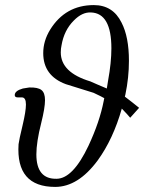

<svg xmlns="http://www.w3.org/2000/svg" viewBox="-20 -725 571 755"><path d="M527 -301 492 -262Q484 -272 459 -298Q425 -178 364 -94Q287 10 197 10Q42 10 53 -158Q55 -175 69 -233Q82 -288 82 -314Q82 -342 66 -342H50Q38 -342 38 -351Q38 -368 70 -377Q79 -379 95 -381Q129 -382 143 -371Q157 -360 157 -331Q157 -301 142 -241Q123 -166 123 -118Q123 -69 143 -45Q163 -21 203 -22Q267 -23 328 -152Q372 -246 388 -329L390 -339Q380 -345 348 -360Q346 -361 239 -394Q150 -427 150 -516Q150 -564 177 -608Q237 -705 349 -705Q424 -705 458 -636Q487 -580 487 -486Q487 -420 473 -353L471 -345Q500 -323 527 -301ZM400 -377 405 -408Q418 -479 418 -535Q418 -673 338 -676Q303 -678 270 -644Q232 -606 222 -547Q219 -534 219 -519Q219 -440 335 -405Q342 -402 363.5 -392.5Q385 -383 400 -377Z"/></svg>

Font: GFS Didot
Style: Italic
Weight: 400
Italic angle: -12°
Designer: Takis Katsoulidis and George D. Matthiopoulos
Foundry: George Matthiopoulos and Takis Katsoulidis
Version: Version 1.0